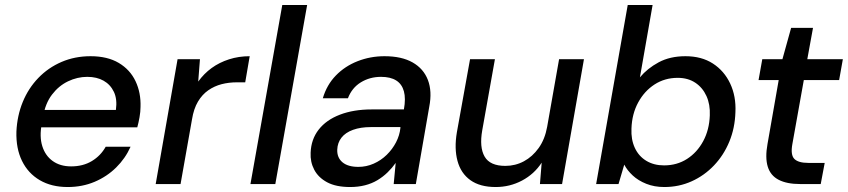

<svg xmlns="http://www.w3.org/2000/svg" viewBox="-20 -740 3409 772"><path d="M252 12Q187 12 140 -15.5Q93 -43 68.5 -93Q44 -143 46 -211Q49 -275 71.5 -330Q94 -385 134 -426.5Q174 -468 227.5 -491Q281 -514 344 -514Q412 -514 457.5 -487Q503 -460 525 -413.5Q547 -367 545 -310Q545 -291 541 -268.5Q537 -246 532 -228H121L133 -298H446Q452 -341 438 -370.5Q424 -400 396.5 -415.5Q369 -431 331 -431Q291 -431 253.5 -413Q216 -395 189 -359.5Q162 -324 153 -270L148 -242Q138 -191 150 -152.5Q162 -114 192 -92.5Q222 -71 266 -71Q314 -71 349.5 -92.5Q385 -114 405 -150H505Q484 -103 447 -66.5Q410 -30 360.5 -9Q311 12 252 12Z M606 0 694 -502H784L777 -412Q800 -444 831 -466.5Q862 -489 901 -501.5Q940 -514 984 -514L966 -409H933Q900 -409 871 -401.5Q842 -394 817.5 -377Q793 -360 776 -331.5Q759 -303 752 -260L706 0Z M987 0 1115 -720H1215L1087 0Z M1388 12Q1331 12 1295.5 -7Q1260 -26 1243.5 -57.5Q1227 -89 1229 -126Q1231 -180 1261.5 -219Q1292 -258 1347 -279Q1402 -300 1474 -300H1604Q1612 -344 1604 -373Q1596 -402 1573 -416.5Q1550 -431 1512 -431Q1467 -431 1431 -409Q1395 -387 1379 -345H1278Q1294 -399 1330.5 -436.5Q1367 -474 1418 -494Q1469 -514 1526 -514Q1595 -514 1639 -489Q1683 -464 1700.5 -418.5Q1718 -373 1706 -311L1652 0H1563L1571 -85Q1557 -65 1538.5 -47Q1520 -29 1497.5 -15.5Q1475 -2 1447.5 5Q1420 12 1388 12ZM1421 -69Q1453 -69 1482.5 -82Q1512 -95 1535 -117.5Q1558 -140 1572.5 -168Q1587 -196 1590 -226V-229H1471Q1430 -229 1399.5 -218Q1369 -207 1353 -186.5Q1337 -166 1336 -138Q1335 -106 1357 -87.5Q1379 -69 1421 -69Z M1973 12Q1910 12 1871.5 -15.5Q1833 -43 1819.5 -93Q1806 -143 1817 -208L1870 -502H1970L1919 -216Q1907 -148 1928.5 -110.5Q1950 -73 2012 -73Q2052 -73 2086.5 -91.5Q2121 -110 2146 -145Q2171 -180 2180 -230L2228 -502H2328L2240 0H2151L2158 -86Q2128 -40 2079 -14Q2030 12 1973 12Z M2651 12Q2611 12 2578.5 -1Q2546 -14 2524 -34.5Q2502 -55 2490 -78L2467 0H2377L2504 -720H2604L2553 -429Q2583 -465 2628.5 -489.5Q2674 -514 2736 -514Q2801 -514 2846.5 -484.5Q2892 -455 2916 -404Q2940 -353 2937 -289Q2935 -225 2912.5 -170.5Q2890 -116 2851 -75Q2812 -34 2761 -11Q2710 12 2651 12ZM2650 -75Q2702 -75 2742.5 -101Q2783 -127 2807.5 -172.5Q2832 -218 2834 -276Q2836 -320 2820.5 -354Q2805 -388 2775.5 -407.5Q2746 -427 2705 -427Q2653 -427 2612 -400.5Q2571 -374 2546 -328Q2521 -282 2519 -223Q2517 -179 2532.5 -145.5Q2548 -112 2578.5 -93.5Q2609 -75 2650 -75Z M3197 0Q3144 0 3111 -17Q3078 -34 3067 -70Q3056 -106 3066 -161L3111 -418H3030L3045 -502H3126L3161 -628H3249L3226 -502H3369L3354 -418H3212L3166 -161Q3158 -117 3174 -101Q3190 -85 3230 -85H3296L3280 0Z"/></svg>

Font: DM Sans 16pt Medium
Style: Italic
Weight: 500
Italic angle: -10°
Version: Version 4.004;gftools[0.9.30]